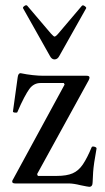

<svg xmlns="http://www.w3.org/2000/svg" viewBox="-20 -707 403 740"><path d="M324 13Q320 13 291 7Q263 0 244 0H39Q27 0 27 -7Q27 -12 31 -17L229 -381L226 -387H136Q110 -387 93 -364Q85 -353 73 -330.5Q61 -308 47 -275Q46 -272 37.5 -273Q29 -274 30 -278L48 -408Q50 -425 59 -425Q83 -420 106 -417.5Q129 -415 147 -415H314Q325 -415 325 -408Q325 -404 322 -398L123 -36L126 -29H199Q237 -29 260 -39Q283 -49 299.5 -73.5Q316 -98 333 -139Q335 -144 344 -141.5Q353 -139 352 -134Q341 -74 339 -44Q337 -14 337 -5Q337 13 324 13ZM190 -478Q179 -478 172 -492L69 -675Q67 -679 74 -684Q81 -689 85 -685L176 -578Q187 -566 190 -566Q195 -566 205 -578L295 -684Q299 -689 306.5 -683.5Q314 -678 312 -675L209 -492Q202 -478 190 -478Z"/></svg>

Font: Junicode
Style: Regular
Weight: 400
Designer: Peter S. Baker
Version: Version 2.100; ttfautohint (v1.8.4)